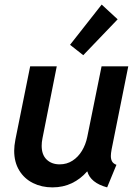

<svg xmlns="http://www.w3.org/2000/svg" viewBox="-20 -811 602 839"><path d="M42 -152.3Q42 -173.8 47.4 -201.7L111.8 -521H228L165.5 -206.1Q162.1 -189.5 162.1 -173.8Q162.1 -134.8 183.8 -113.8Q205.6 -92.8 240.7 -92.8Q272 -92.8 296.9 -108.9Q321.8 -125 338.1 -152.1Q354.5 -179.2 361.3 -212.4L423.8 -521H540.5L467.8 -158.7Q464.4 -140.1 464.4 -129.4Q464.4 -114.7 470 -105.2Q475.6 -95.7 488.8 -90.8L448.2 7.8Q411.6 -2 389.9 -19.8Q368.2 -37.6 361.8 -61.5H360.4Q332 -28.8 293.9 -10.5Q255.9 7.8 209 7.8Q162.1 7.8 124 -11.2Q85.9 -30.3 64 -66.4Q42 -102.5 42 -152.3ZM286.1 -615.2 424.3 -791 494.1 -726.6 343.8 -569.8Z"/></svg>

Font: Reddit Sans Vanilla SemiBold
Style: Italic
Weight: 600
Italic angle: -11.25°
Designer: Stephen Hutchings
Version: Version 1.013